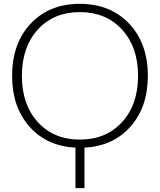

<svg xmlns="http://www.w3.org/2000/svg" viewBox="-20 -760 833 1000"><path d="M43 -365Q43 -534 140 -637Q237 -740 396 -740Q555 -740 652.5 -637Q750 -534 750 -365Q750 -203 660 -101Q570 1 420 9V220H373V9Q223 1 133 -101Q43 -203 43 -365ZM177 -124Q260 -33 396 -33Q532 -33 615.5 -124Q699 -215 699 -365Q699 -515 615.5 -606Q532 -697 396 -697Q260 -697 177 -606Q94 -515 94 -365Q94 -215 177 -124Z"/></svg>

Font: Mplus 1p Light
Style: Regular
Weight: 300
Version: Version 1.061